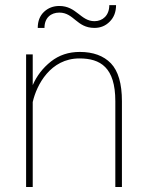

<svg xmlns="http://www.w3.org/2000/svg" viewBox="-20 -745 587 765"><path d="M296.4 -512.2C379.9 -512.2 439.5 -476.6 439.5 -341.8V0H465.8V-341.8C465.8 -411.6 451.2 -461.9 421.9 -492.7C392.6 -522.9 351.1 -538.1 297.9 -538.1C253.4 -538.1 215.3 -525.4 183.1 -500C150.4 -474.1 126.5 -442.9 110.4 -405.8V-528.3H84V0H110.4V-338.4C126 -407.2 181.2 -512.2 296.4 -512.2ZM415.5 -724.6C415.5 -683.6 389.2 -660.6 356.4 -660.6C301.3 -660.6 284.7 -721.2 216.3 -721.2C192.4 -721.2 171.9 -713.4 155.3 -697.8C138.7 -682.1 130.4 -660.6 130.4 -633.8H157.2C157.2 -674.8 183.6 -694.8 216.3 -694.8C274.9 -694.8 285.2 -633.8 356.4 -633.8C380.4 -633.8 400.9 -642.1 417.5 -659.2C434.1 -675.8 442.4 -697.8 442.4 -724.6Z"/></svg>

Font: Vazirmatn Thin
Style: Regular
Weight: 100
Designer: Saber Rastikerdar
Foundry: Saber Rastikerdar
Version: Version 33.003